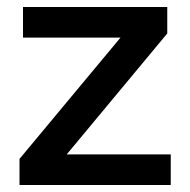

<svg xmlns="http://www.w3.org/2000/svg" viewBox="-20 -531 546 551"><path d="M36 -75 379 -487 388 -423H46V-511H460V-435L120 -26L117 -88H470V0H36Z"/></svg>

Font: Asta Sans SemiBold
Style: Regular
Weight: 600
Designer: 42dot
Version: Version 1.000